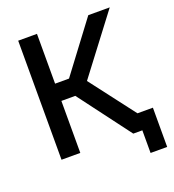

<svg xmlns="http://www.w3.org/2000/svg" viewBox="-150 -825 974 1076"><g transform="rotate(-20 337.0 -287.5)"><path d="M570 -99 366 -366 627 -710H499L276 -413H193V-710H81V0H193V-310H276L509 0H563V135H662V-99Z"/></g></svg>

Font: FIGSv2-sans-serif SemiBold
Style: Regular
Weight: 600
Designer: Matt McInerney, Pablo Impallari, Rodrigo Fuenzalida,Mirko Velimirovic
Foundry: Matt McInerney, Pablo Impallari, Rodrigo Fuenzalida
Version: Version 4.021;hotconv 1.0.109;makeotfexe 2.5.65596